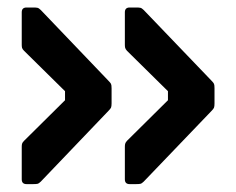

<svg xmlns="http://www.w3.org/2000/svg" viewBox="-20 -524 614 499"><path d="M333.5 -45.5H317Q304.5 -45.5 304.5 -58V-142Q304.5 -146.5 305.2 -150Q306 -153.5 310 -158L416.5 -263.5V-287L310 -392Q306 -396.5 305.2 -400Q304.5 -403.5 304.5 -408V-492Q304.5 -504.5 317 -504.5H333.5Q340.5 -504.5 344.5 -503.8Q348.5 -503 353.5 -498L529.5 -314.5Q535 -309 536.2 -306Q537.5 -303 537.5 -294.5V-255.5Q537.5 -247.5 536.2 -244.2Q535 -241 529.5 -235.5L353.5 -52Q348.5 -47 344.5 -46.2Q340.5 -45.5 333.5 -45.5ZM66 -45.5H49Q36.5 -45.5 36.5 -58V-142Q36.5 -146.5 37.2 -150Q38 -153.5 42.5 -158L149 -263.5V-287L42.5 -392Q38 -396.5 37.2 -400Q36.5 -403.5 36.5 -408V-492Q36.5 -504.5 49 -504.5H66Q73 -504.5 77 -503.8Q81 -503 86 -498L261.5 -314.5Q267 -309 268.5 -306Q270 -303 270 -294.5V-255.5Q270 -247.5 268.5 -244.2Q267 -241 261.5 -235.5L86 -52Q81 -47 77 -46.2Q73 -45.5 66 -45.5Z"/></svg>

Font: Jaro 24pt
Style: Regular
Weight: 400
Designer: Agyei Archer, Celine Hurka, Mirko Velimirović
Version: Version 1.000